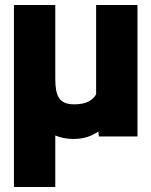

<svg xmlns="http://www.w3.org/2000/svg" viewBox="-20 -548 608 771"><path d="M36 203H202V-4C223 5 248 10 275 10C316 10 348 -1 375 -20L377 0H532V-528H366V-169C351 -144 325 -129 278 -129C217 -129 202 -163 202 -232V-528H36Z"/></svg>

Font: Asimov Pro
Style: Ult
Weight: 900
Designer: Google
Version: Version 2.000980; 2014